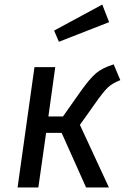

<svg xmlns="http://www.w3.org/2000/svg" viewBox="-20 -821 574 841"><path d="M507 -470Q471 -456 451 -436.5Q431 -417 394 -364L330 -274L457 0H357L250 -239H182L148 0H57L131 -527H222L192 -311H256L332 -419Q373 -477 401 -500.5Q429 -524 478 -539ZM458 -724 238 -638 217 -687 428 -801Z"/></svg>

Font: Fira Sans
Style: Italic
Weight: 400
Italic angle: -8°
Designer: bBox Type GmbH & Carrois Corporate GbR & Edenspiekermann AG
Foundry: bBox Type GmbH & Carrois Corporate GbR & Edenspiekermann AG
Version: Version 4.301